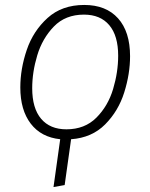

<svg xmlns="http://www.w3.org/2000/svg" viewBox="-20 -552 606 775"><path d="M267 10 241 195 196 203 223 10Q146 2 104 -53Q62 -108 62 -199Q62 -274 88 -350.5Q114 -427 172 -479.5Q230 -532 320 -532Q408 -532 456.5 -478Q505 -424 505 -325Q505 -254 481.5 -179Q458 -104 404.5 -50Q351 4 267 10ZM457 -327Q457 -408 421 -450.5Q385 -493 319 -493Q244 -493 197.5 -445Q151 -397 130.5 -329Q110 -261 110 -196Q110 -115 146 -72.5Q182 -30 248 -30Q322 -30 369 -77Q416 -124 436.5 -192.5Q457 -261 457 -327Z"/></svg>

Font: Fira Sans ExtraLight
Style: Italic
Weight: 275
Italic angle: -8°
Designer: Carrois Corporate & Edenspiekermann AG
Foundry: Carrois Corporate GbR & Edenspiekermann AG
Version: Version 4.203